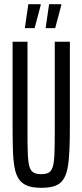

<svg xmlns="http://www.w3.org/2000/svg" viewBox="-20 -887 392 915"><path d="M177 8Q137 8 111.5 -1.5Q86 -11 71 -32Q56 -53 49.5 -88Q43 -123 41.5 -174Q40 -225 40 -295V-688H111V-258Q111 -194 112.5 -154.5Q114 -115 120 -94Q126 -73 139.5 -65Q153 -57 177 -57Q200 -57 213 -65Q226 -73 232 -94Q238 -115 239.5 -154.5Q241 -194 241 -258V-688H313V-295Q313 -225 311 -174Q309 -123 302.5 -88Q296 -53 281.5 -31.5Q267 -10 242 -1Q217 8 177 8ZM99 -753V-757L115 -867H174V-862L145 -753ZM198 -753V-757L214 -867H272V-862L243 -753Z"/></svg>

Font: Saira UltraCondensed Medium
Style: Regular
Weight: 500
Width: 1
Designer: Hector Gatti with collaboration of the Omnibus-Type team
Foundry: Omnibus-Type
Version: Version 1.101